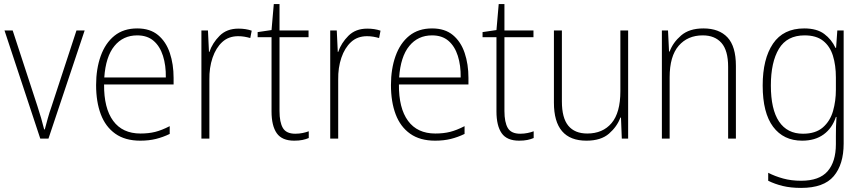

<svg xmlns="http://www.w3.org/2000/svg" viewBox="-20 -744 4228 939"><path d="M177 -66 2 -595H42L163 -225Q183 -164 196 -111H199Q206 -137 213.5 -164.5Q221 -192 232 -223L354 -595H394L217 -66Z M651 -605Q714 -605 753 -572.5Q792 -540 810.5 -485Q829 -430 829 -363V-331H489Q488 -215 533.5 -153Q579 -91 667 -91Q707 -91 739 -99Q771 -107 810 -127V-89Q777 -73 742.5 -64.5Q708 -56 666 -56Q592 -56 544 -90Q496 -124 473 -185Q450 -246 450 -328Q450 -407 472.5 -470Q495 -533 539.5 -569Q584 -605 651 -605ZM651 -571Q582 -571 539.5 -519Q497 -467 490 -365H791Q792 -424 777 -471Q762 -518 731 -544.5Q700 -571 651 -571Z M1146 -604Q1182 -604 1211 -594L1204 -558Q1190 -562 1175.5 -564.5Q1161 -567 1145 -567Q1098 -567 1067 -538.5Q1036 -510 1019.5 -461.5Q1003 -413 1004 -354V-66H965V-595H997L1002 -490H1004Q1019 -534 1054 -569Q1089 -604 1146 -604Z M1424 -90Q1443 -90 1460 -93.5Q1477 -97 1490 -102V-69Q1476 -63 1459 -59.5Q1442 -56 1419 -56Q1359 -56 1333.5 -92.5Q1308 -129 1308 -199V-562H1240V-587L1308 -597L1319 -724H1347V-595H1489V-562H1347V-201Q1347 -146 1363.5 -118Q1380 -90 1424 -90Z M1776 -604Q1812 -604 1841 -594L1834 -558Q1820 -562 1805.5 -564.5Q1791 -567 1775 -567Q1728 -567 1697 -538.5Q1666 -510 1649.5 -461.5Q1633 -413 1634 -354V-66H1595V-595H1627L1632 -490H1634Q1649 -534 1684 -569Q1719 -604 1776 -604Z M2093 -605Q2156 -605 2195 -572.5Q2234 -540 2252.5 -485Q2271 -430 2271 -363V-331H1931Q1930 -215 1975.5 -153Q2021 -91 2109 -91Q2149 -91 2181 -99Q2213 -107 2252 -127V-89Q2219 -73 2184.5 -64.5Q2150 -56 2108 -56Q2034 -56 1986 -90Q1938 -124 1915 -185Q1892 -246 1892 -328Q1892 -407 1914.5 -470Q1937 -533 1981.5 -569Q2026 -605 2093 -605ZM2093 -571Q2024 -571 1981.5 -519Q1939 -467 1932 -365H2233Q2234 -424 2219 -471Q2204 -518 2173 -544.5Q2142 -571 2093 -571Z M2524 -90Q2543 -90 2560 -93.5Q2577 -97 2590 -102V-69Q2576 -63 2559 -59.5Q2542 -56 2519 -56Q2459 -56 2433.5 -92.5Q2408 -129 2408 -199V-562H2340V-587L2408 -597L2419 -724H2447V-595H2589V-562H2447V-201Q2447 -146 2463.5 -118Q2480 -90 2524 -90Z M3052 -595V-66H3021L3017 -169H3014Q2998 -125 2958.5 -90.5Q2919 -56 2848 -56Q2689 -56 2689 -242V-595H2728V-248Q2728 -167 2759.5 -129Q2791 -91 2852 -91Q2928 -91 2971 -142Q3014 -193 3014 -298V-595Z M3420 -605Q3497 -605 3538 -561Q3579 -517 3579 -422V-66H3541V-417Q3541 -497 3508.5 -534Q3476 -571 3417 -571Q3343 -571 3299 -520Q3255 -469 3255 -366V-66H3217V-595H3247L3252 -492H3255Q3271 -536 3311 -570.5Q3351 -605 3420 -605Z M3913 -605Q3975 -605 4011 -578Q4047 -551 4066 -510H4069L4075 -595H4106V-42Q4106 60 4057.5 117.5Q4009 175 3898 175Q3847 175 3808 165.5Q3769 156 3737 140V101Q3770 118 3810 129Q3850 140 3898 140Q3987 140 4027.5 93.5Q4068 47 4068 -39V-78Q4068 -102 4068.5 -124Q4069 -146 4071 -172H4068Q4050 -117 4008 -86.5Q3966 -56 3903 -56Q3812 -56 3761 -124Q3710 -192 3710 -326Q3710 -456 3760.5 -530.5Q3811 -605 3913 -605ZM3915 -571Q3829 -571 3789.5 -505.5Q3750 -440 3750 -326Q3750 -209 3790 -149.5Q3830 -90 3907 -90Q3969 -90 4004.5 -121Q4040 -152 4054 -201Q4068 -250 4068 -305V-365Q4068 -425 4053.5 -471.5Q4039 -518 4005.5 -544.5Q3972 -571 3915 -571Z"/></svg>

Font: Noto Sans Malayalam UI SemiCondensed ExtraLight
Style: Regular
Weight: 200
Width: 4
Designer: Jelle Bosma - Monotype Design Team
Foundry: Monotype Imaging Inc.
Version: Version 2.104; ttfautohint (v1.8.4.7-5d5b)